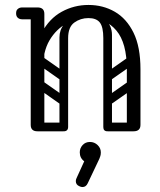

<svg xmlns="http://www.w3.org/2000/svg" viewBox="-20 -530 647 775"><path d="M118 -250Q118 -341 148.5 -398Q179 -455 229 -482.5Q279 -510 337 -510Q396 -510 443.5 -482.5Q491 -455 519 -398Q547 -341 547 -250H492Q492 -357 449.5 -407Q407 -457 337 -457Q291 -457 249 -435Q207 -413 180 -367.5Q153 -322 153 -250ZM131 0Q104 0 104 -26V-474Q104 -500 131 -500Q159 -500 159 -474V-26Q159 0 131 0ZM70 -452Q58 -452 51 -459Q45 -465 45 -476Q45 -488 51 -493Q58 -500 70 -500H121Q132 -500 138 -498.5Q144 -497 145 -495Q149 -491 152 -486Q155 -481 155 -476Q153 -463 146 -459Q142 -452 121 -452ZM519 0Q492 0 492 -26V-250Q492 -276 519 -276Q547 -276 547 -250V-26Q547 0 519 0ZM414 0Q397 0 397 -17V-379Q397 -396 414 -396Q432 -396 432 -380V-18Q432 0 414 0ZM337 -457Q305 -457 280 -439Q255 -421 255 -376V-281H220V-379Q220 -409 238 -431Q256 -453 285.5 -464.5Q315 -476 348 -476ZM337 -457 327 -476Q377 -476 404.5 -451.5Q432 -427 432 -389V-281H397V-376Q397 -421 383 -439Q369 -457 337 -457ZM115 -17Q115 -35 133 -35H236Q254 -35 254 -17Q254 0 235 0H132Q115 0 115 -17ZM399 -17Q399 -35 417 -35H520Q538 -35 538 -17Q538 0 519 0H416Q399 0 399 -17ZM130 -198Q140 -211 153 -202L247 -136Q261 -127 250 -111Q240 -98 227 -107L133 -173Q128 -177 126.5 -184Q125 -191 130 -198ZM130 -296Q140 -309 153 -300L247 -234Q261 -225 250 -209Q240 -196 227 -205L133 -271Q128 -275 126.5 -282Q125 -289 130 -296ZM237 0Q220 0 220 -17V-349Q220 -366 237 -366Q255 -366 255 -350V-18Q255 0 237 0ZM141 0Q124 0 124 -17V-349Q124 -366 141 -366Q159 -366 159 -350V-18Q159 0 141 0ZM433 -211Q418 -200 409 -214Q405 -219 404.5 -226Q404 -233 412 -239L489 -293Q504 -303 514 -289Q518 -283 517.5 -276.5Q517 -270 510 -265ZM435 -114Q420 -103 411 -117Q407 -122 406.5 -129Q406 -136 414 -142L491 -196Q506 -206 516 -192Q520 -186 519.5 -179.5Q519 -173 512 -168ZM301 222Q286 216 286 201Q286 195 289 189L320 121Q302 108 302 85Q302 68 313.5 55.5Q325 43 343 43Q361 43 374 55.5Q387 68 387 85Q387 94 385 100Q383 106 381 111L334 210Q327 225 313 225Q307 225 301 222Z"/></svg>

Font: Nsibidi Libre Uzo
Style: Regular
Weight: 400
Designer: Oluwaseun Badejo
Version: Version 1.021